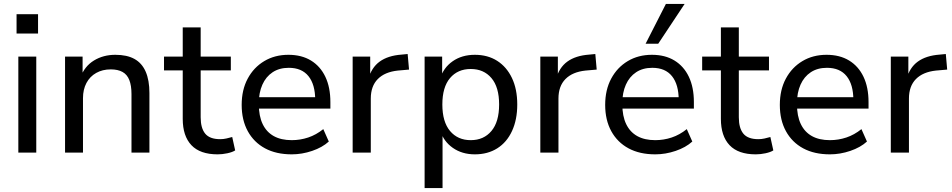

<svg xmlns="http://www.w3.org/2000/svg" viewBox="-20 -774 4831 974"><path d="M64 -604V-702H173V-604ZM73 0V-487H164V0Z M310 0V-487H399V-381H388Q409 -438 456.5 -467Q504 -496 565 -496Q624 -496 662 -475Q700 -454 719 -410.5Q738 -367 738 -302V0H647V-297Q647 -340 636 -368Q625 -396 601.5 -409Q578 -422 542 -422Q500 -422 468 -404Q436 -386 418.5 -353Q401 -320 401 -276V0Z M1084 9Q995 9 951 -37.5Q907 -84 907 -171V-417H812V-487H907V-635H998V-487H1151V-417H998V-179Q998 -124 1021 -96Q1044 -68 1097 -68Q1113 -68 1128.5 -71.5Q1144 -75 1158 -79L1173 -11Q1159 -2 1133.5 3.5Q1108 9 1084 9Z M1460 9Q1381 9 1324.5 -21.5Q1268 -52 1237 -108.5Q1206 -165 1206 -242Q1206 -318 1236.5 -375Q1267 -432 1320.5 -464Q1374 -496 1443 -496Q1510 -496 1557.5 -467Q1605 -438 1630.5 -384.5Q1656 -331 1656 -256V-223H1277V-281H1596L1579 -267Q1579 -345 1545 -387.5Q1511 -430 1445 -430Q1397 -430 1363 -407.5Q1329 -385 1311 -344.5Q1293 -304 1293 -251V-245Q1293 -185 1312.5 -144.5Q1332 -104 1369 -83.5Q1406 -63 1460 -63Q1503 -63 1543.5 -76.5Q1584 -90 1620 -119L1648 -56Q1615 -26 1563.5 -8.5Q1512 9 1460 9Z M1769 0V-487H1858V-371H1848Q1864 -431 1906 -461.5Q1948 -492 2017 -497L2048 -500L2055 -421L1998 -416Q1932 -409 1896.5 -373Q1861 -337 1861 -274V0Z M2134 180V-487H2223V-375H2213Q2229 -430 2276 -463Q2323 -496 2389 -496Q2454 -496 2502 -465.5Q2550 -435 2577 -378.5Q2604 -322 2604 -244Q2604 -167 2577.5 -109.5Q2551 -52 2502.5 -21.5Q2454 9 2389 9Q2324 9 2277 -24Q2230 -57 2214 -111H2225V180ZM2368 -63Q2434 -63 2473 -109.5Q2512 -156 2512 -244Q2512 -332 2473 -378Q2434 -424 2368 -424Q2302 -424 2263 -378Q2224 -332 2224 -244Q2224 -156 2263 -109.5Q2302 -63 2368 -63Z M2721 0V-487H2810V-371H2800Q2816 -431 2858 -461.5Q2900 -492 2969 -497L3000 -500L3007 -421L2950 -416Q2884 -409 2848.5 -373Q2813 -337 2813 -274V0Z M3304 9Q3225 9 3168.5 -21.5Q3112 -52 3081 -108.5Q3050 -165 3050 -242Q3050 -318 3080.5 -375Q3111 -432 3164.5 -464Q3218 -496 3287 -496Q3354 -496 3401.5 -467Q3449 -438 3474.5 -384.5Q3500 -331 3500 -256V-223H3121V-281H3440L3423 -267Q3423 -345 3389 -387.5Q3355 -430 3289 -430Q3241 -430 3207 -407.5Q3173 -385 3155 -344.5Q3137 -304 3137 -251V-245Q3137 -185 3156.5 -144.5Q3176 -104 3213 -83.5Q3250 -63 3304 -63Q3347 -63 3387.5 -76.5Q3428 -90 3464 -119L3492 -56Q3459 -26 3407.5 -8.5Q3356 9 3304 9ZM3255 -552 3358 -754H3453L3319 -552Z M3814 9Q3725 9 3681 -37.5Q3637 -84 3637 -171V-417H3542V-487H3637V-635H3728V-487H3881V-417H3728V-179Q3728 -124 3751 -96Q3774 -68 3827 -68Q3843 -68 3858.5 -71.5Q3874 -75 3888 -79L3903 -11Q3889 -2 3863.5 3.5Q3838 9 3814 9Z M4190 9Q4111 9 4054.5 -21.5Q3998 -52 3967 -108.5Q3936 -165 3936 -242Q3936 -318 3966.5 -375Q3997 -432 4050.5 -464Q4104 -496 4173 -496Q4240 -496 4287.5 -467Q4335 -438 4360.5 -384.5Q4386 -331 4386 -256V-223H4007V-281H4326L4309 -267Q4309 -345 4275 -387.5Q4241 -430 4175 -430Q4127 -430 4093 -407.5Q4059 -385 4041 -344.5Q4023 -304 4023 -251V-245Q4023 -185 4042.5 -144.5Q4062 -104 4099 -83.5Q4136 -63 4190 -63Q4233 -63 4273.5 -76.5Q4314 -90 4350 -119L4378 -56Q4345 -26 4293.5 -8.5Q4242 9 4190 9Z M4499 0V-487H4588V-371H4578Q4594 -431 4636 -461.5Q4678 -492 4747 -497L4778 -500L4785 -421L4728 -416Q4662 -409 4626.5 -373Q4591 -337 4591 -274V0Z"/></svg>

Font: Nunito Sans 12pt ExtraLight Medium
Style: Regular
Weight: 500
Version: Version 3.101;gftools[0.9.27]